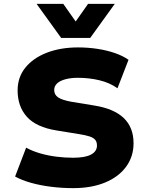

<svg xmlns="http://www.w3.org/2000/svg" viewBox="-20 -961 753 992"><path d="M358 11Q300 11 244 4Q188 -3 140 -16.5Q92 -30 58 -49L115 -198Q148 -180 188 -168.5Q228 -157 271.5 -151.5Q315 -146 358 -146Q420 -146 450.5 -162.5Q481 -179 481 -209Q481 -228 471.5 -239Q462 -250 441.5 -256.5Q421 -263 389 -268L272 -287Q167 -304 119 -357.5Q71 -411 71 -494Q71 -562 111 -611.5Q151 -661 221.5 -688.5Q292 -716 384 -716Q435 -716 484 -708.5Q533 -701 574.5 -686.5Q616 -672 644 -652L587 -505Q546 -534 493 -546.5Q440 -559 382 -559Q346 -559 318 -551.5Q290 -544 275 -530Q260 -516 260 -496Q260 -472 280 -458Q300 -444 350 -435L466 -416Q568 -400 619 -351.5Q670 -303 670 -221Q670 -152 631.5 -99.5Q593 -47 523 -18Q453 11 358 11ZM296 -765 169 -941H307L371 -850L435 -941H573L446 -765Z"/></svg>

Font: Nunito Sans 7pt Black
Style: Regular
Weight: 900
Designer: Vernon Adams
Foundry: Vernon Adams
Version: Version 3.101;gftools[0.9.27]